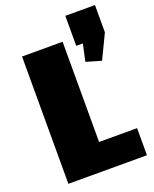

<svg xmlns="http://www.w3.org/2000/svg" viewBox="-151 -907 797 992"><g transform="rotate(-20 247.5 -410.5)"><path d="M223 -149H482V0H50V-700H273V-33ZM495 -821V-671L431 -538L348 -562L391 -762L445 -656H332V-821Z"/></g></svg>

Font: Pathway Extreme Condensed Black
Style: Regular
Weight: 900
Width: 3
Version: Version 1.001;gftools[0.9.26]